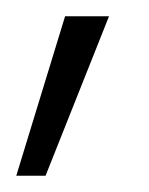

<svg xmlns="http://www.w3.org/2000/svg" viewBox="-22 -93 183 236"><path d="M-2 123 58 -73H112L34 123Z"/></svg>

Font: DM Sans 24pt ExtraLight
Style: Regular
Weight: 250
Designer: Colophon Foundry, Jonny Pinhorn
Foundry: Colophon Foundry
Version: Version 4.004;gftools[0.9.30]